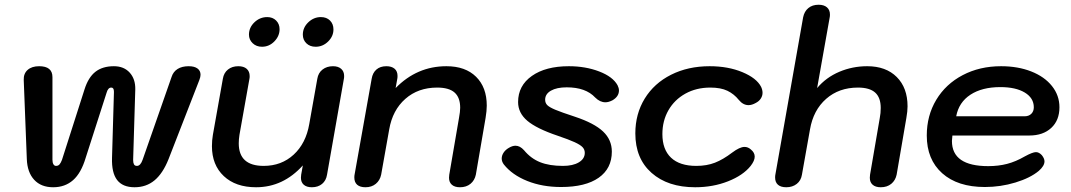

<svg xmlns="http://www.w3.org/2000/svg" viewBox="-20 -779 4514 809"><path d="M93 -109 80 -442Q79 -469 96.5 -484.5Q114 -500 145 -500Q201 -500 201 -454V-106Q201 -94 205 -87Q209 -80 216 -80Q225 -80 230.5 -86Q236 -92 241 -105L336 -402Q352 -453 382 -476.5Q412 -500 460 -500Q502 -500 526.5 -473Q551 -446 550 -402L541 -105Q541 -93 544.5 -86.5Q548 -80 557 -80Q572 -80 581 -106L703 -455Q710 -477 728.5 -488.5Q747 -500 775 -500Q799 -500 812 -490.5Q825 -481 825 -464Q825 -455 820 -442L690 -108Q666 -48 631 -19Q596 10 547 10Q497 10 473.5 -20.5Q450 -51 452 -114L460 -388V-393Q460 -410 449 -410Q435 -410 429 -388L341 -114Q322 -50 288 -20Q254 10 204 10Q153 10 124 -21.5Q95 -53 93 -109Z M873 -163Q873 -188 877 -211L919 -447Q923 -472 940.5 -486Q958 -500 984 -500Q1007 -500 1019.5 -489Q1032 -478 1032 -458Q1032 -451 1031 -447L989 -211Q986 -192 986 -175Q986 -80 1091 -80Q1166 -80 1217.5 -127.5Q1269 -175 1283 -256L1317 -447Q1321 -472 1339 -486Q1357 -500 1383 -500Q1405 -500 1417.5 -489Q1430 -478 1430 -459Q1430 -451 1429 -447L1358 -43Q1354 -18 1337 -4Q1320 10 1294 10Q1272 10 1260 -0.5Q1248 -11 1248 -30Q1248 -38 1249 -43L1256 -82Q1173 10 1059 10Q973 10 923 -37Q873 -84 873 -163ZM1029 -633Q1029 -663 1052 -685Q1075 -707 1106 -707Q1129 -707 1143.5 -692.5Q1158 -678 1158 -656Q1158 -627 1136 -604.5Q1114 -582 1084 -582Q1060 -582 1044.5 -597Q1029 -612 1029 -633ZM1256 -633Q1256 -663 1279 -685Q1302 -707 1332 -707Q1356 -707 1370.5 -692.5Q1385 -678 1385 -655Q1385 -626 1362.5 -604Q1340 -582 1310 -582Q1286 -582 1271 -596.5Q1256 -611 1256 -633Z M1473 -31Q1473 -39 1474 -43L1546 -447Q1550 -472 1566 -486Q1582 -500 1608 -500Q1630 -500 1642.5 -489.5Q1655 -479 1655 -459Q1655 -451 1654 -447L1647 -408Q1737 -500 1861 -500Q1941 -500 1986 -455.5Q2031 -411 2031 -334Q2031 -312 2026 -282L1985 -43Q1980 -19 1962.5 -4.5Q1945 10 1918 10Q1896 10 1884 -0.5Q1872 -11 1872 -30Q1872 -38 1873 -43L1914 -282Q1919 -309 1919 -325Q1919 -368 1895.5 -389Q1872 -410 1822 -410Q1742 -410 1688 -362.5Q1634 -315 1620 -234L1586 -43Q1581 -19 1563.5 -4.5Q1546 10 1520 10Q1497 10 1485 -0.5Q1473 -11 1473 -31Z M2103 -86Q2094 -98 2094 -111Q2094 -124 2102 -136Q2110 -148 2124 -156Q2139 -165 2152 -165Q2171 -165 2188 -146Q2217 -111 2256 -95.5Q2295 -80 2352 -80Q2394 -80 2419 -95Q2444 -110 2444 -135Q2444 -149 2434.5 -159Q2425 -169 2401 -180Q2377 -191 2330 -207Q2241 -237 2202 -270Q2163 -303 2163 -349Q2163 -418 2221 -459Q2279 -500 2377 -500Q2447 -500 2504.5 -478Q2562 -456 2582 -420Q2588 -408 2588 -398Q2588 -372 2560 -356Q2544 -348 2531 -348Q2508 -348 2488 -368Q2448 -411 2368 -411Q2326 -411 2301.5 -397Q2277 -383 2277 -359Q2277 -345 2286 -336Q2295 -327 2320 -316.5Q2345 -306 2403 -287Q2484 -260 2521 -225Q2558 -190 2558 -140Q2558 -69 2502.5 -30Q2447 9 2344 9Q2265 9 2201.5 -16.5Q2138 -42 2103 -86Z M2657 -217Q2657 -299 2696.5 -363.5Q2736 -428 2807.5 -464Q2879 -500 2970 -500Q3048 -500 3108 -475Q3168 -450 3187 -413Q3193 -400 3193 -388Q3193 -375 3185.5 -363.5Q3178 -352 3164 -345Q3148 -336 3134 -336Q3111 -336 3093 -358Q3073 -383 3045 -396.5Q3017 -410 2973 -410Q2914 -410 2868 -384.5Q2822 -359 2796.5 -314.5Q2771 -270 2771 -214Q2771 -149 2807.5 -114.5Q2844 -80 2914 -80Q2958 -80 2992.5 -93.5Q3027 -107 3065 -136Q3097 -160 3117 -160Q3132 -160 3144 -149Q3160 -136 3160 -119Q3160 -102 3143 -80Q3111 -40 3047.5 -15Q2984 10 2909 10Q2794 10 2725.5 -50.5Q2657 -111 2657 -217Z M3246 -31Q3246 -39 3247 -43L3364 -706Q3369 -731 3386 -745Q3403 -759 3429 -759Q3452 -759 3464.5 -748Q3477 -737 3477 -718Q3477 -710 3476 -706L3423 -408Q3461 -453 3516.5 -476.5Q3572 -500 3634 -500Q3713 -500 3758.5 -454.5Q3804 -409 3804 -331Q3804 -310 3799 -282L3758 -43Q3753 -19 3735.5 -4.5Q3718 10 3691 10Q3669 10 3657 -0.5Q3645 -11 3645 -30Q3645 -38 3646 -43L3687 -282Q3691 -302 3691 -324Q3691 -368 3667.5 -389Q3644 -410 3595 -410Q3515 -410 3461 -362.5Q3407 -315 3393 -234L3359 -43Q3355 -18 3337 -4Q3319 10 3293 10Q3270 10 3258 -0.5Q3246 -11 3246 -31Z M3885 -208Q3885 -292 3925 -358.5Q3965 -425 4036.5 -462.5Q4108 -500 4198 -500Q4269 -500 4325 -478Q4381 -456 4412.5 -416.5Q4444 -377 4444 -327Q4444 -272 4409.5 -240Q4375 -208 4317 -208H3993Q3991 -192 3991 -185Q3991 -79 4144 -79Q4187 -79 4223.5 -88.5Q4260 -98 4298 -120Q4331 -138 4345 -138Q4358 -138 4370 -125Q4381 -111 4381 -99Q4381 -80 4357 -59Q4321 -29 4258.5 -10Q4196 9 4130 9Q4015 9 3950 -49Q3885 -107 3885 -208ZM4297 -289Q4315 -289 4325.5 -299.5Q4336 -310 4336 -327Q4336 -366 4298 -389Q4260 -412 4195 -412Q4118 -412 4069 -380Q4020 -348 4009 -289Z"/></svg>

Font: Kodchasan SemiBold
Style: Italic
Weight: 600
Italic angle: -10°
Version: Version 1.000; ttfautohint (v1.6)